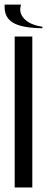

<svg xmlns="http://www.w3.org/2000/svg" viewBox="-26 -828 207 848"><path d="M38.9 -666.7H116.7V0H38.9ZM-5.6 -807.8V-796.7Q-5.6 -748.9 33.3 -726.7Q72.2 -704.4 161.1 -703.3V-710Q108.9 -717.8 83.9 -742.2Q58.9 -766.7 64.4 -796.7L66.7 -807.8Z"/></svg>

Font: Le Murmure
Style: Regular
Weight: 600
Width: 2
Designer: Jeremy Landes, Alexander Slobzheninov (Cyrillic)
Foundry: Velvetyne Type Foundry
Version: Version 1.0